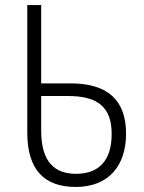

<svg xmlns="http://www.w3.org/2000/svg" viewBox="-20 -734 570 760"><path d="M280 6C409 6 479 -77 479 -205C479 -335 409 -404 259 -404H143V-714H88V-209C88 -61 156 6 280 6ZM281 -46C198 -46 143 -91 143 -217V-354H249C368 -354 422 -309 422 -204C422 -100 373 -46 281 -46Z"/></svg>

Font: Noto Sans Mono Condensed Light
Style: Regular
Weight: 300
Width: 3
Designer: Monotype Design Team
Foundry: Monotype Imaging Inc.
Version: Version 2.014